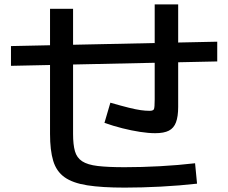

<svg xmlns="http://www.w3.org/2000/svg" viewBox="-20 -815 1040 875"><path d="M548 40Q444 40 377.5 29.5Q311 19 274 -7.5Q237 -34 222.5 -82Q208 -130 208 -205V-775H313V-205Q313 -156 321.5 -126Q330 -96 354.5 -80Q379 -64 425.5 -58.5Q472 -53 548 -53Q625 -53 708.5 -57.5Q792 -62 869 -71L878 22Q799 31 712.5 35.5Q626 40 548 40ZM30 -515V-605L970 -625V-535ZM687 -208Q657 -208 618 -214Q579 -220 537.5 -230.5Q496 -241 456 -255L483 -347Q535 -332 567.5 -324Q600 -316 621.5 -313Q643 -310 662 -310Q678 -310 681.5 -317.5Q685 -325 685 -362V-795H792V-328Q792 -284 782 -257.5Q772 -231 749.5 -219.5Q727 -208 687 -208Z"/></svg>

Font: M PLUS 1 Medium
Style: Regular
Weight: 500
Designer: Coji Morishita
Foundry: UNDERFOREST DESIGN
Version: Version 1.001